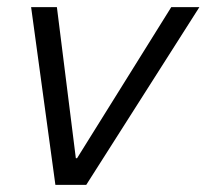

<svg xmlns="http://www.w3.org/2000/svg" viewBox="-20 -520 581 540"><path d="M135.8 0 67.5 -500H140L193.3 -75H196.7L461.7 -500H540.8L222.5 0Z"/></svg>

Font: Funnel Sans Light Light
Style: Italic
Weight: 300
Italic angle: -14.036°
Version: Version 1.000